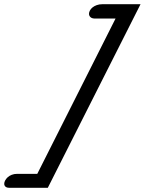

<svg xmlns="http://www.w3.org/2000/svg" viewBox="-63 -788 685 908"><path d="M601.6 -768.1Q492.2 -550.8 382.3 -334Q272.5 -117.2 163.1 100.1H-18.6Q-31.2 100.1 -37.1 94.7Q-43 89.4 -43 81.1Q-43 73.7 -38.6 65.4Q-34.2 57.1 -26.4 50Q-18.6 43 -7.3 38.6Q3.9 34.2 17.6 34.2H113.3Q298.3 -334 483.4 -700.2H387.2Q372.1 -700.2 365 -706.8Q357.9 -713.4 357.9 -722.7Q357.9 -730 362.1 -738Q366.2 -746.1 374.3 -752.7Q382.3 -759.3 394.3 -763.7Q406.2 -768.1 421.4 -768.1Z"/></svg>

Font: Damion
Style: Regular
Weight: 400
Foundry: vernon adams
Version: Version 1.000